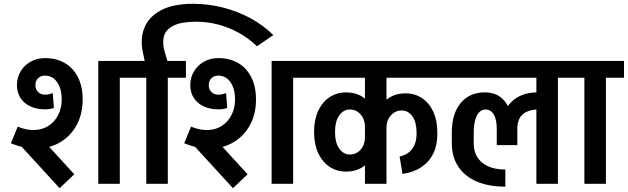

<svg xmlns="http://www.w3.org/2000/svg" viewBox="-20 -965 3296 1008"><path d="M496 0V-645H609V0ZM528 -557V-645H704V-557ZM37 -213 73 -300Q122 -280 164.5 -282.5Q207 -285 238 -306.5Q269 -328 286.5 -363.5Q304 -399 304 -443H414Q414 -369 384.5 -312.5Q355 -256 303 -222.5Q251 -189 183 -185Q115 -181 37 -213ZM216 -391Q172 -391 138.5 -407Q105 -423 87 -451.5Q69 -480 69 -518H166Q166 -496 180 -482Q194 -468 216 -468ZM216 -391V-468Q227 -468 236 -470Q245 -472 257 -476L263 -398Q250 -394 239.5 -392.5Q229 -391 216 -391ZM69 -518Q69 -558 88 -590Q107 -622 140.5 -641Q174 -660 216 -660V-568Q194 -568 180 -554.5Q166 -541 166 -518ZM304 -443Q304 -499 280 -533.5Q256 -568 216 -568V-660Q275 -660 319.5 -634.5Q364 -609 389 -560Q414 -511 414 -443ZM293 23 87 -202 165 -274 370 -50Z M1329 -722Q1287 -763 1235 -792Q1183 -821 1126 -836Q1069 -851 1010 -851L994 -945Q1074 -945 1150.5 -925.5Q1227 -906 1294.5 -869.5Q1362 -833 1415 -781ZM744 -625 732 -681 845 -692 865 -625ZM732 -681Q714 -757 737 -816.5Q760 -876 824 -910.5Q888 -945 994 -945L1010 -851Q932 -851 891 -830.5Q850 -810 840.5 -774Q831 -738 845 -692ZM748 0V-633H861V0ZM654 -557V-645H956V-557Z M1406 0V-645H1519V0ZM1438 -557V-645H1614V-557ZM947 -213 983 -300Q1032 -280 1074.5 -282.5Q1117 -285 1148 -306.5Q1179 -328 1196.5 -363.5Q1214 -399 1214 -443H1324Q1324 -369 1294.5 -312.5Q1265 -256 1213 -222.5Q1161 -189 1093 -185Q1025 -181 947 -213ZM1126 -391Q1082 -391 1048.5 -407Q1015 -423 997 -451.5Q979 -480 979 -518H1076Q1076 -496 1090 -482Q1104 -468 1126 -468ZM1126 -391V-468Q1137 -468 1146 -470Q1155 -472 1167 -476L1173 -398Q1160 -394 1149.5 -392.5Q1139 -391 1126 -391ZM979 -518Q979 -558 998 -590Q1017 -622 1050.5 -641Q1084 -660 1126 -660V-568Q1104 -568 1090 -554.5Q1076 -541 1076 -518ZM1214 -443Q1214 -499 1190 -533.5Q1166 -568 1126 -568V-660Q1185 -660 1229.5 -634.5Q1274 -609 1299 -560Q1324 -511 1324 -443ZM1203 23 997 -202 1075 -274 1280 -50Z M2005 -557V-645H2322V-557ZM1564 -557V-645H1946V-557ZM1629 -268V-276H1739V-268ZM1896 -243V-301H1964V-243ZM1739 -275H1629Q1629 -337 1650.5 -383Q1672 -429 1710 -454.5Q1748 -480 1798 -480L1817 -390Q1782 -390 1760.5 -358.5Q1739 -327 1739 -275ZM1964 -300H1896Q1896 -338 1873.5 -364Q1851 -390 1817 -390L1798 -480Q1846 -480 1883.5 -456.5Q1921 -433 1942.5 -392Q1964 -351 1964 -300ZM1739 -269Q1739 -217 1760.5 -185.5Q1782 -154 1817 -154L1798 -64Q1748 -64 1710 -89.5Q1672 -115 1650.5 -161.5Q1629 -208 1629 -269ZM1964 -244Q1964 -193 1942.5 -152Q1921 -111 1883.5 -87.5Q1846 -64 1798 -64L1817 -154Q1851 -154 1873.5 -179.5Q1896 -205 1896 -244ZM2167 -270Q2167 -322 2145.5 -353.5Q2124 -385 2089 -385L2108 -475Q2158 -475 2196 -449.5Q2234 -424 2255 -378Q2276 -332 2276 -270ZM1941 -295Q1941 -346 1963 -387Q1985 -428 2022.5 -451.5Q2060 -475 2108 -475L2089 -385Q2055 -385 2032 -359Q2009 -333 2009 -295ZM2167 -260V-270H2276V-260ZM2093 -52 2078 -143Q2124 -154 2145.5 -185Q2167 -216 2167 -260H2276Q2276 -202 2254.5 -158.5Q2233 -115 2192 -87.5Q2151 -60 2093 -52ZM1896 0V-633H2009V0ZM1802 -557V-645H2104V-557Z M2613 -289Q2613 -377 2663.5 -428.5Q2714 -480 2804 -480V-390Q2755 -390 2725.5 -365.5Q2696 -341 2696 -289ZM2803 -390V-480H2835V-390ZM2633 15Q2547 15 2484 -11.5Q2421 -38 2386.5 -89.5Q2352 -141 2352 -213H2467Q2467 -148 2511 -111.5Q2555 -75 2633 -75ZM2352 -212V-270H2467V-212ZM2352 -269Q2352 -369 2399 -424.5Q2446 -480 2524 -480L2529 -390Q2500 -390 2483.5 -358Q2467 -326 2467 -269ZM2588 -203V-289H2696V-203ZM2588 -289Q2588 -337 2572.5 -363.5Q2557 -390 2529 -390L2524 -480Q2593 -481 2632 -431Q2671 -381 2671 -289ZM2272 -557V-645H2826V-557ZM2796 0V-633H2909V0ZM2702 -557V-645H3004V-557Z M3048 0V-633H3161V0ZM2954 -557V-645H3256V-557Z"/></svg>

Font: Akshar Light Medium
Style: Regular
Weight: 500
Version: Version 1.100